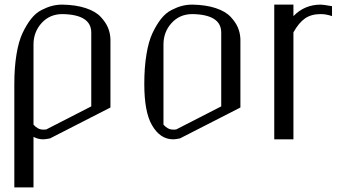

<svg xmlns="http://www.w3.org/2000/svg" viewBox="-20 -603 1561 831"><path d="M250 -542Q195.3 -542 160.2 -503.4Q125 -464.8 125 -410.2V-63.5Q143.6 -42 167 -42Q176.8 -42 180.7 -43L375 -142.6V-461.9Q375 -540 250 -542ZM250 -583Q308.6 -582 351.1 -567.9Q393.6 -553.7 415.5 -530.3Q437.5 -506.8 447.3 -483.4Q457 -460 458 -433.6V-137.7L196.3 -3.9Q176.8 0 167 0Q144.5 0 125 -10.7V208H42V-240.2Q42 -310.5 51.3 -367.2Q60.5 -423.8 77.6 -460Q94.7 -496.1 114.7 -521.5Q134.8 -546.9 159.7 -559.6Q184.6 -572.3 205.6 -577.6Q226.6 -583 250 -583Z M812.5 -542Q757.8 -542 722.7 -503.4Q687.5 -464.8 687.5 -410.2V-63.5Q706.1 -42 729.5 -42Q739.3 -42 743.2 -43L937.5 -142.6V-461.9Q937.5 -540 812.5 -542ZM812.5 -583Q871.1 -582 913.6 -567.9Q956.1 -553.7 978 -530.3Q1000 -506.8 1009.8 -483.4Q1019.5 -460 1020.5 -433.6V-137.7L758.8 -3.9Q739.3 0 729.5 0Q672.9 0 637.7 -61.5Q604.5 -118.2 604.5 -240.2Q604.5 -310.5 613.8 -367.2Q623 -423.8 640.1 -460Q657.2 -496.1 677.2 -521.5Q697.3 -546.9 722.2 -559.6Q747.1 -572.3 768.1 -577.6Q789.1 -583 812.5 -583Z M1167 -583H1250V-533.2Q1297.9 -583 1368.2 -583Q1378.9 -583 1417 -576.2V-533.2Q1391.6 -542 1368.2 -542Q1327.1 -542 1300.3 -523.4Q1273.4 -504.9 1250 -462.9V0H1167Z"/></svg>

Font: wanta
Style: Medium
Weight: 500
Version: Version 0.91